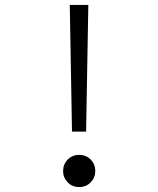

<svg xmlns="http://www.w3.org/2000/svg" viewBox="-20 -747 640 776"><path d="M271 -215 262 -727H337L328 -215ZM300 9Q272 9 253.5 -10.1Q235 -29.2 235 -55.5Q235 -83 253.5 -102Q272 -121 300 -121Q328 -121 346.5 -102.2Q365 -83.5 365 -55.6Q365 -29 346.5 -10Q328 9 300 9Z"/></svg>

Font: Red Hat Mono VF Light
Style: Regular
Weight: 300
Monospace: yes
Designer: Pentagram, MCKL
Foundry: Pentagram, MCKL
Version: Version 1.023